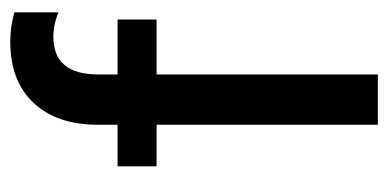

<svg xmlns="http://www.w3.org/2000/svg" viewBox="-211 -545 756 374"><g transform="rotate(-90 167.0 -358.0)"><path d="M316 -431H209V0H111V-431H30V-507H111V-546Q111 -625 153.5 -670.5Q196 -716 273 -716Q301 -716 330 -708V-622Q307 -632 282 -632Q209 -632 209 -545V-507H316Z"/></g></svg>

Font: Hind Kochi Medium
Style: Regular
Weight: 500
Designer: Dhruvi Tolia
Foundry: Indian Type Foundry
Version: Version 0.702;PS 1.0;hotconv 1.0.81;makeotf.lib2.5.63406